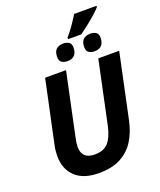

<svg xmlns="http://www.w3.org/2000/svg" viewBox="-186 -1162 1071 1286"><g transform="rotate(-20 350.0 -519.5)"><path d="M295 10Q184 10 126.5 -45Q69 -100 69 -191Q69 -207 70.5 -226.5Q72 -246 76 -263L172 -714H321L226 -265Q218 -228 218 -204Q218 -117 310 -117Q375 -117 407.5 -154.5Q440 -192 456 -266L551 -714H700L602 -252Q586 -176 550 -117Q514 -58 451.5 -24Q389 10 295 10ZM405 -904V-915Q430 -943 455 -979Q480 -1015 501 -1049H660V-1040Q641 -1019 612.5 -994Q584 -969 554 -945.5Q524 -922 499 -904ZM352 -767Q327 -767 311 -778Q295 -789 295 -816Q295 -888 364 -888Q387 -888 403.5 -877.5Q420 -867 420 -839Q420 -806 403.5 -786.5Q387 -767 352 -767ZM545 -767Q520 -767 504 -778Q488 -789 488 -816Q488 -888 557 -888Q580 -888 596.5 -877.5Q613 -867 613 -839Q613 -806 596.5 -786.5Q580 -767 545 -767Z"/></g></svg>

Font: Noto IKEA Latin
Style: Bold Italic
Weight: 700
Italic angle: -12°
Designer: Monotype Design Team
Foundry: Monotype Imaging Inc.
Version: Version 1.0